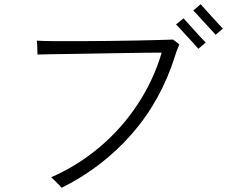

<svg xmlns="http://www.w3.org/2000/svg" viewBox="-20 -878 1079 912"><path d="M273 14Q270 10 259 -1Q248 -12 237.5 -22.5Q227 -33 223 -36Q351 -92 456 -181.5Q561 -271 635.5 -385Q710 -499 748 -628Q722 -628 675.5 -627.5Q629 -627 570 -626Q511 -625 449 -624Q387 -623 329.5 -622Q272 -621 227 -620.5Q182 -620 158 -619Q158 -624 157.5 -638Q157 -652 156.5 -666.5Q156 -681 155 -685Q186 -683 240 -682.5Q294 -682 360 -682.5Q426 -683 494.5 -683.5Q563 -684 625.5 -685.5Q688 -687 735 -688Q782 -689 802 -690Q806 -687 818 -678Q830 -669 832 -667Q828 -657 822.5 -644Q817 -631 812 -614Q745 -400 605.5 -241Q466 -82 273 14ZM1004 -713Q997 -721 982.5 -737Q968 -753 951 -771Q934 -789 920 -805Q906 -821 898 -828L933 -858Q941 -849 955.5 -833Q970 -817 986 -799Q1002 -781 1016.5 -765.5Q1031 -750 1039 -742ZM922 -646Q915 -655 900.5 -671Q886 -687 869 -705Q852 -723 838 -739Q824 -755 816 -762L852 -791Q860 -782 874 -766.5Q888 -751 904 -733Q920 -715 934.5 -699.5Q949 -684 957 -676Z"/></svg>

Font: Zen Kaku Gothic Antique
Style: Regular
Weight: 400
Designer: Yoshimichi Ohira
Foundry: Positype
Version: Version 1.001